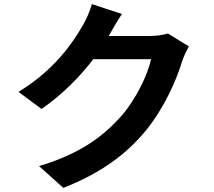

<svg xmlns="http://www.w3.org/2000/svg" viewBox="-20 -848 1040 934"><path d="M573 -780 427 -828C418 -794 397 -748 382 -723C332 -637 245 -508 70 -401L182 -318C280 -385 367 -473 434 -560H715C699 -485 641 -365 573 -287C486 -188 374 -101 170 -40L288 66C476 -8 597 -100 692 -216C782 -328 839 -461 866 -550C874 -575 888 -603 899 -622L797 -685C774 -678 741 -673 710 -673H509L512 -678C524 -700 550 -745 573 -780Z"/></svg>

Font: Noto Sans CJK TC
Style: Bold
Weight: 700
Designer: Ryoko NISHIZUKA 西塚涼子 (kana, bopomofo & ideographs); Paul D. Hunt (Latin, Greek & Cyrillic); Sandoll Communications 산돌커뮤니
Foundry: Adobe
Version: Version 2.004;hotconv 1.0.118;makeotfexe 2.5.65603